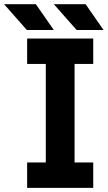

<svg xmlns="http://www.w3.org/2000/svg" viewBox="-80 -909 523 929"><path d="M51.3 -722.7V-599.6H141.6V-123H51.3V0H371.1V-123H280.8V-599.6H371.1V-722.7ZM50 -763.7 -60.3 -888.7H93.5L180.4 -763.7ZM290.8 -763.7 180.4 -888.7H334.2L421.1 -763.7Z"/></svg>

Font: Giphurs
Style: Regular
Weight: 400
Version: Version 2.010